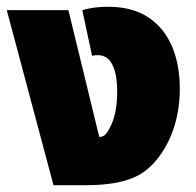

<svg xmlns="http://www.w3.org/2000/svg" viewBox="-21 -547 579 567"><path d="M137 0H228C338 0 390 -22 427 -59C472 -104 510 -182 510 -284C510 -366 487 -432 444 -474C411 -506 367 -527 297 -527C282 -527 252 -526 222 -517L251 -382C257 -384 263 -384 269 -384C304 -384 325 -349 325 -276C325 -232 318 -196 302 -167C293 -150 285 -143 275 -143H272L181 -517H-1Z"/></svg>

Font: Noto Sans Thai UI SemCond Blk
Style: Regular
Weight: 900
Width: 4
Designer: Monotype Design Team
Foundry: Monotype Imaging Inc.
Version: Version 2.000